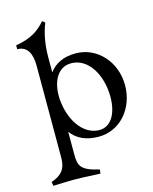

<svg xmlns="http://www.w3.org/2000/svg" viewBox="-153 -931 1024 1287"><g transform="rotate(-15 359.0 -287.5)"><path d="M434 15C583 15 693 -112 693 -274C693 -437 576 -565 427 -565C340 -565 281 -533 244 -482V-583C244 -659 254 -740 285 -817L267 -832C216 -773 160 -737 57 -720V-693C131 -693 154 -629 154 -553V88C154 164 120 203 50 226L54 254C105 252 161 250 193 250C225 250 301 252 380 257L384 229C254 200 244 164 244 88V-70C283 -17 344 15 434 15ZM248 -272C232 -398 278 -495 360 -507C465 -522 553 -430 574 -283C593 -137 544 -31 456 -27C353 -23 267 -124 248 -272Z"/></g></svg>

Font: Basteleur Moonlight
Style: Regular
Weight: 300
Designer: Keussel
Foundry: Keussel Studio
Version: Version 1.300;Glyphs 3.2 (3192)